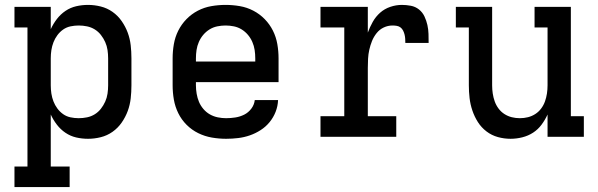

<svg xmlns="http://www.w3.org/2000/svg" viewBox="-20 -558 2440 783"><path d="M39 205V121H92V-446H39V-530H187V-439Q197 -461 212 -480.5Q227 -500 247 -513.5Q267 -527 290.5 -532.5Q314 -538 339 -538Q365 -538 391 -531.5Q417 -525 439 -509.5Q461 -494 476.5 -471.5Q492 -449 501 -424.5Q510 -400 513 -373.5Q516 -347 516 -320V-210Q516 -183 513 -156.5Q510 -130 501 -105.5Q492 -81 476.5 -58.5Q461 -36 439 -20.5Q417 -5 391 1.5Q365 8 339 8Q314 8 290.5 2.5Q267 -3 247 -16.5Q227 -30 212 -49.5Q197 -69 187 -91V121H264V205ZM301 -76Q318 -76 335 -79.5Q352 -83 366.5 -92Q381 -101 391.5 -114.5Q402 -128 409 -143.5Q416 -159 418.5 -176Q421 -193 421 -210V-320Q421 -337 418.5 -354Q416 -371 409 -386.5Q402 -402 391.5 -415.5Q381 -429 366.5 -438Q352 -447 335 -450.5Q318 -454 301 -454Q284 -454 267.5 -450.5Q251 -447 237.5 -437.5Q224 -428 214 -414.5Q204 -401 198 -385.5Q192 -370 189.5 -353.5Q187 -337 187 -320V-210Q187 -193 189.5 -176.5Q192 -160 198 -144.5Q204 -129 214 -115.5Q224 -102 237.5 -92.5Q251 -83 267.5 -79.5Q284 -76 301 -76Z M902 8Q873 8 844 3Q815 -2 788.5 -15Q762 -28 741 -49Q720 -70 707 -96.5Q694 -123 689 -152Q684 -181 684 -210V-320Q684 -349 689 -378Q694 -407 707 -433Q720 -459 740.5 -480Q761 -501 787 -514.5Q813 -528 842 -533Q871 -538 900 -538Q929 -538 958 -533Q987 -528 1013 -514.5Q1039 -501 1059.5 -480Q1080 -459 1093 -433Q1106 -407 1111 -378Q1116 -349 1116 -320V-223H779V-210Q779 -193 782 -175.5Q785 -158 791.5 -142.5Q798 -127 809.5 -113.5Q821 -100 836 -91.5Q851 -83 868 -79.5Q885 -76 902 -76Q921 -76 940 -79Q959 -82 976 -90.5Q993 -99 1005 -115Q1017 -131 1019 -150H1114Q1113 -125 1104 -102Q1095 -79 1079.5 -60Q1064 -41 1043 -27.5Q1022 -14 999 -6Q976 2 951.5 5Q927 8 902 8ZM1021 -307V-320Q1021 -337 1018.5 -354Q1016 -371 1009 -387Q1002 -403 991 -416Q980 -429 965.5 -438Q951 -447 934 -450.5Q917 -454 900 -454Q883 -454 866 -450.5Q849 -447 834.5 -438Q820 -429 809 -416Q798 -403 791 -387Q784 -371 781.5 -354Q779 -337 779 -320V-307Z M1287 0V-84H1384V-446H1287V-530H1480V-425Q1488 -447 1500 -468.5Q1512 -490 1530 -506Q1548 -522 1571.5 -530Q1595 -538 1619 -538Q1637 -538 1655.5 -534.5Q1674 -531 1688.5 -519.5Q1703 -508 1711 -491Q1719 -474 1723 -456Q1727 -438 1727.5 -419.5Q1728 -401 1728 -383H1633Q1633 -391 1632.5 -399.5Q1632 -408 1630 -416.5Q1628 -425 1624 -433Q1620 -441 1613.5 -446Q1607 -451 1598.5 -452.5Q1590 -454 1581 -454Q1562 -454 1545 -446Q1528 -438 1516 -423Q1504 -408 1497 -390.5Q1490 -373 1486 -355Q1482 -337 1481 -318.5Q1480 -300 1480 -281V-84H1596V0Z M2062 8Q2036 8 2010.5 1Q1985 -6 1964 -22Q1943 -38 1929 -60Q1915 -82 1906.5 -107Q1898 -132 1895 -158Q1892 -184 1892 -210V-446H1839V-530H1987V-210Q1987 -193 1989.5 -176.5Q1992 -160 1997.5 -144.5Q2003 -129 2013 -115.5Q2023 -102 2037 -93Q2051 -84 2067 -80Q2083 -76 2100 -76Q2117 -76 2133 -80Q2149 -84 2163 -93Q2177 -102 2187 -115.5Q2197 -129 2202.5 -144.5Q2208 -160 2210.5 -176.5Q2213 -193 2213 -210V-446H2160V-530H2308V-84H2361V0H2213V-91Q2203 -69 2188.5 -49.5Q2174 -30 2154 -17Q2134 -4 2110 2Q2086 8 2062 8Z"/></svg>

Font: Iosevka Slab Medium Extended
Style: Regular
Weight: 500
Width: 7
Monospace: yes
Designer: Belleve Invis
Foundry: Belleve Invis
Version: Version 11.1.1; ttfautohint (v1.8.3)